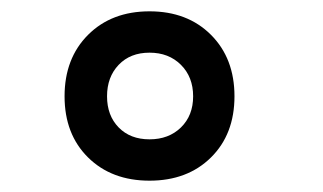

<svg xmlns="http://www.w3.org/2000/svg" viewBox="-20 -734 570 339"><path d="M135.5 -456Q94 -497 94 -564Q94 -631 135.5 -672.5Q177 -714 244 -714Q311 -714 352.5 -672.5Q394 -631 394 -564Q394 -497 352.5 -456Q311 -415 244 -415Q177 -415 135.5 -456ZM189.5 -619.5Q169 -598 169 -564Q169 -530 189.5 -509Q210 -488 244 -488Q278 -488 299.5 -509Q321 -530 321 -564Q321 -598 299.5 -619.5Q278 -641 244 -641Q210 -641 189.5 -619.5Z"/></svg>

Font: TypoPRO Titillium Maps
Style: 999 wt
Weight: 900
Designer: Campivisivi
Foundry: Accademia di Belle Arti di Urbino and students of MA course of Visual design
Version: Version 001.001